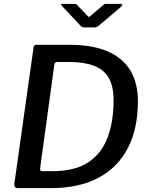

<svg xmlns="http://www.w3.org/2000/svg" viewBox="-20 -974 771 994"><path d="M71 0Q62 0 57.5 -6Q53 -12 54 -21L154 -730Q155 -737 158.5 -739.5Q162 -742 170 -742H340Q460 -742 538.5 -707.5Q617 -673 655.5 -608Q694 -543 694 -450Q694 -309 642.5 -208.5Q591 -108 490.5 -54Q390 0 243 0H71ZM253 -88Q366 -88 435 -132.5Q504 -177 536 -259.5Q568 -342 568 -456Q568 -528 542.5 -571.5Q517 -615 465.5 -634Q414 -653 338 -653H276Q263 -653 261 -638L188 -104Q187 -95 189.5 -91.5Q192 -88 199 -88ZM516 -949Q521 -954 525.5 -954Q530 -954 536 -954H603Q611 -954 612.5 -950Q614 -946 607 -939L489 -839Q485 -836 480 -834Q475 -832 467 -832H418Q408 -832 402.5 -836Q397 -840 393 -845L301 -943Q297 -949 296 -951.5Q295 -954 301 -954H364Q371 -954 375 -952Q379 -950 382 -945L431 -894Q440 -884 443.5 -887Q447 -890 457 -899Z"/></svg>

Font: Libre Franklin Thin Medium
Style: Italic
Weight: 500
Italic angle: -8°
Version: Version 3.000